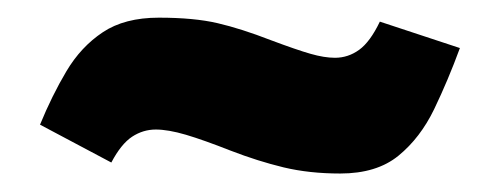

<svg xmlns="http://www.w3.org/2000/svg" viewBox="-20 -588 533 213"><path d="M357.4 -395.5Q323.2 -395.5 294.7 -402.3Q266.1 -409.2 235.8 -420.9Q206.1 -432.6 186.3 -438.5Q166.5 -444.3 152.8 -444.3Q138.7 -444.3 126.5 -436.3Q114.3 -428.2 103.5 -407.7L24.4 -449.7Q37.6 -481.9 53.7 -509Q69.8 -536.1 94 -552.2Q118.2 -568.4 156.2 -568.4Q195.3 -568.4 221.4 -562.3Q247.6 -556.2 280.3 -543.5Q309.1 -532.7 324.5 -528.3Q339.8 -523.9 351.6 -523.9Q366.2 -523.9 378.4 -532.7Q390.6 -541.5 401.4 -564L490.2 -534.7Q477.1 -499 461.7 -467Q446.3 -435.1 422.1 -415.3Q397.9 -395.5 357.4 -395.5Z"/></svg>

Font: Anton SC
Style: Regular
Weight: 400
Designer: Vernon Adams
Foundry: Vernon Adams
Version: Version 2.116; ttfautohint (v1.8.4.7-5d5b)